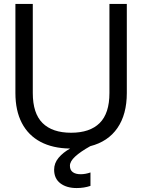

<svg xmlns="http://www.w3.org/2000/svg" viewBox="-20 -740 720 972"><path d="M254 119Q254 86 276.5 59Q299 32 335 12Q247 11 185 -22Q123 -55 90.5 -117.5Q58 -180 58 -269V-720H146V-269Q146 -166 195.5 -117Q245 -68 340 -68Q435 -68 484.5 -117Q534 -166 534 -269V-720H622V-269Q622 -161 574.5 -92Q527 -23 437 0Q387 28 360.5 52.5Q334 77 334 99Q334 121 348.5 131.5Q363 142 388 142Q413 142 438 133V201Q406 212 368 212Q317 212 285.5 188Q254 164 254 119Z"/></svg>

Font: Aspekta Variable
Style: Regular
Weight: 400
Designer: Ivo Dolenc
Version: Version 2.100